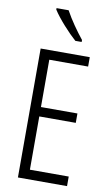

<svg xmlns="http://www.w3.org/2000/svg" viewBox="-102 -996 600 1047"><g transform="rotate(10 197.5 -473.0)"><path d="M190 -946H123V-938C152 -892 215 -823 255 -788H290V-799C257 -840 217 -896 190 -946ZM348 0V-53H133V-348H335V-400H133V-662H348V-714H76V0Z"/></g></svg>

Font: Noto Sans Bengali ExtraCondensed Light
Style: Regular
Weight: 300
Width: 2
Designer: Joana Ranito - Universal Thirst; Jelle Bosma - Monotype Design Team
Foundry: Universal Thirst ehf.
Version: Version 3.000